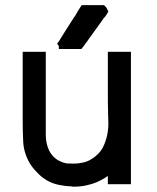

<svg xmlns="http://www.w3.org/2000/svg" viewBox="-20 -708 598 731"><path d="M301.8 -688.5H302.7H304.7H317.4H330.1H337.9H346.7H357.4H368.2H376L382.8 -681.6Q385.7 -678.7 387.7 -673.8L392.6 -664.1L386.7 -654.3L381.8 -646.5Q379.9 -644.5 374 -637.7Q372.1 -633.8 367.2 -627.9Q364.3 -624 356.9 -613.3Q349.6 -602.5 342.8 -593.8Q324.2 -567.4 317.4 -558.6Q312.5 -550.8 306.6 -543.9Q301.8 -536.1 290 -521.5H280.3H278.3H277.3H267.6H257.8H250H243.2H233.4H224.6H204.1V-533.2L197.3 -541L206.1 -553.7L210.9 -561.5Q220.7 -577.1 228 -588.9Q235.4 -600.6 242.2 -611.3Q249 -622.1 254.9 -630.9Q259.8 -639.6 266.6 -648.4Q271.5 -658.2 275.9 -665Q280.3 -671.9 291 -688.5ZM390.6 -357.4V-396.5V-435.5V-462.9V-490.2V-510.7H408.2H411.1H415H418H419.9H425.8H433.6H439.5H445.3H453.1H460.9H478.5V-6.8H460.9H459H455.1H446.3H436.5H430.7H424.8H417H408.2H390.6V-24.4V-27.3V-31.2V-38.1Q377 -28.3 363.3 -21.5Q346.7 -12.7 330.1 -7.8L311.5 -2.9Q289.1 2.9 256.8 2.9L255.9 2Q229.5 1 205.1 -3.9Q155.3 -13.7 120.1 -52.7Q102.5 -70.3 91.8 -88.9Q70.3 -127.9 68.4 -168Q66.4 -206.1 66.4 -245.1V-510.7H84H85.9H88.9H98.6H108.4H114.3H120.1H127.9H136.7H154.3V-194.3Q154.3 -162.1 167 -134.8Q178.7 -112.3 198.2 -99.6Q216.8 -88.9 233.4 -85.9Q252.9 -85 259.8 -85Q278.3 -85 294.9 -88.9Q311.5 -91.8 327.1 -101.6Q340.8 -109.4 352.5 -121.1Q364.3 -132.8 372.1 -147.5Q392.6 -189.5 392.6 -238.3Q392.6 -242.2 391.6 -273.4Q390.6 -304.7 390.6 -357.4Z"/></svg>

Font: LeFont
Style: Default
Weight: 400
Designer: Leryon MEDIA
Version: Version 1.0